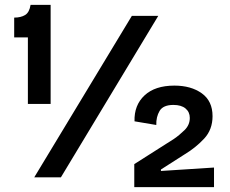

<svg xmlns="http://www.w3.org/2000/svg" viewBox="-20 -725 939 785"><path d="M94 -300V-572H38V-653Q65 -653 82.5 -663.5Q100 -674 105 -705H187V-300ZM120 0 519 -660H627L229 0ZM529 40V-54L691 -157Q713 -172 734.5 -193Q756 -214 756 -243Q756 -267 738.5 -281.5Q721 -296 689 -296Q647 -296 632.5 -271.5Q618 -247 619 -214L530 -229Q528 -295 571 -335Q614 -375 693 -375Q761 -375 805 -343.5Q849 -312 849 -250Q849 -195 814.5 -158Q780 -121 735 -94L638 -32V-26L855 -40V40Z"/></svg>

Font: Bricolage Grotesque 12pt Medium
Style: Regular
Weight: 500
Designer: Mathieu Triay
Foundry: Atelier Triay
Version: Version 1.001; ttfautohint (v1.8.4.7-5d5b);gftools[0.9.33.de